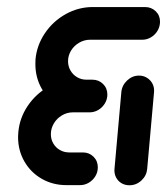

<svg xmlns="http://www.w3.org/2000/svg" viewBox="-20 -539 486 559"><path d="M264.8 -51.9Q264.8 -37.8 257.6 -25.9Q250.4 -14.1 238.5 -7Q226.7 0 213 0H173.3Q133.7 0 101.5 -18.5Q69.3 -37 50.9 -69.1Q32.6 -101.1 32.6 -140Q32.6 -144.8 33.3 -153.7Q37 -195.6 60.7 -230.7Q84.4 -265.9 121.3 -286.5Q158.1 -307 200 -307H247.8L239.3 -211.9H191.9Q175.2 -211.9 160.4 -203.1Q145.6 -194.4 136.9 -179.8Q128.1 -165.2 128.1 -148.1Q128.1 -133.3 135.2 -121.3Q142.2 -109.3 154.4 -102.2Q166.7 -95.2 181.5 -95.2H221.1Q239.6 -95.2 252.2 -82.8Q264.8 -70.4 264.8 -51.9ZM356.7 0.4Q343.7 0.4 333.3 -5.9Q323 -12.2 317.6 -23.1Q312.2 -34.1 313.3 -47L333.3 -271.1Q335.2 -290.7 350.2 -304.8Q365.2 -318.9 384.8 -318.9Q397.8 -318.9 408.1 -312.4Q418.5 -305.9 424.1 -295Q429.6 -284.1 428.5 -271.1L408.5 -47Q406.7 -27.4 391.7 -13.5Q376.7 0.4 356.7 0.4ZM445.9 -475.9Q445.9 -461.9 438.7 -449.6Q431.5 -437.4 419.6 -430.4Q407.8 -423.3 394.1 -423.3H241.9Q225.6 -423.3 210.7 -414.8Q195.9 -406.3 187 -391.9Q178.1 -377.4 178.1 -360.7Q178.1 -345.9 185.2 -333.7Q192.2 -321.5 204.4 -314.3Q216.7 -307 231.5 -307H248.9Q267.4 -307 280 -294.6Q292.6 -282.2 292.6 -263.7Q292.6 -250 285.4 -238Q278.1 -225.9 266.3 -218.9Q254.4 -211.9 240.7 -211.9H223.3Q183.7 -211.9 151.7 -230.4Q119.6 -248.9 101.3 -281.1Q83 -313.3 83 -352.6Q83 -361.1 83.3 -365.6Q87 -407 110.7 -442.2Q134.4 -477.4 171.5 -498Q208.5 -518.5 250 -518.5H402.2Q420.7 -518.5 433.3 -506.3Q445.9 -494.1 445.9 -475.9Z"/></svg>

Font: 26F Galaxy Sans Extra Bold
Style: Italic
Weight: 800
Italic angle: -5°
Designer: C₂₉H₂₅N₃O₅
Version: Version 1.200